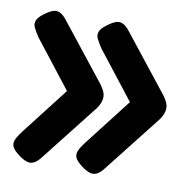

<svg xmlns="http://www.w3.org/2000/svg" viewBox="-64 -552 635 640"><g transform="rotate(10 253.5 -232.5)"><path d="M37 6Q19 -8 14.5 -19Q10 -30 15.5 -42.5Q21 -55 34 -72L158 -232L33 -392Q22 -409 16 -421Q10 -433 14.5 -445Q19 -457 37 -470Q54 -483 66.5 -487Q79 -491 90.5 -485Q102 -479 114 -463L265 -272Q272 -262 276.5 -252.5Q281 -243 281 -233Q281 -223 277 -213Q273 -203 265 -192L115 -1Q103 15 91.5 21Q80 27 67 23Q54 19 37 6ZM250 6Q232 -8 227.5 -19Q223 -30 228.5 -42.5Q234 -55 247 -72L371 -232L246 -392Q235 -409 229 -421Q223 -433 227.5 -445Q232 -457 250 -470Q267 -483 279.5 -487Q292 -491 303.5 -485Q315 -479 327 -463L478 -272Q485 -262 489.5 -252.5Q494 -243 494 -233Q494 -223 490 -213Q486 -203 478 -192L328 -1Q316 15 304.5 21Q293 27 280 23Q267 19 250 6Z"/></g></svg>

Font: Fredoka SemiCondensed Medium
Style: Regular
Weight: 500
Width: 4
Designer: Ben Nathan
Foundry: Milena B. Brandão, Ben Nathan
Version: Version 2.001